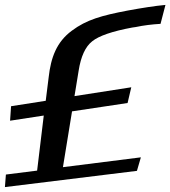

<svg xmlns="http://www.w3.org/2000/svg" viewBox="-61 -726 693 781"><path d="M496 -31 512 -86 195 -46 232 -273 458 -307 473 -371 242 -335 259 -439C268 -496 286 -536 314 -558C341 -580 396 -599 477 -614L491 -616C524 -623 558 -627 592 -629L612 -706C569 -702 518 -694 458 -683C353 -663 291 -646 231 -601C169 -555 146 -492 137 -412L125 -316L-16 -294L-20 -235L117 -256L90 -32L-37 -16L-41 35Z"/></svg>

Font: Gamestation Warped
Style: Italic
Weight: 400
Designer: Jonas Hecksher
Foundry: Jonas Hecksher, Playtypeª, e-types AS
Version: Version 1.003